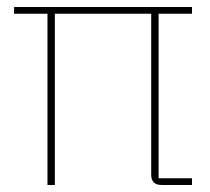

<svg xmlns="http://www.w3.org/2000/svg" viewBox="-20 -526 596 546"><path d="M431 -19H526V0H439C420 0 410 -10 410 -29V-487H136V0H115V-487H20V-506H526V-487H431Z"/></svg>

Font: Plexus Sans Thin
Style: Regular
Weight: 250
Version: Version 2.001;PS 002.001;hotconv 1.0.70;makeotf.lib2.5.58329